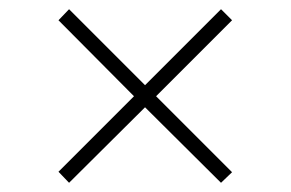

<svg xmlns="http://www.w3.org/2000/svg" viewBox="-20 -529 632 417"><path d="M295 -296 130 -132 107 -156 271 -320 107 -485 130 -509 295 -344 460 -509 484 -485 319 -320 484 -155 460 -132Z"/></svg>

Font: Noto Sans Bengali UI ExtraLight
Style: Regular
Weight: 200
Designer: Jelle Bosma - Monotype Design Team
Foundry: Monotype Imaging Inc.
Version: Version 2.003; ttfautohint (v1.8.4.7-5d5b)